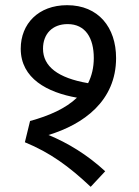

<svg xmlns="http://www.w3.org/2000/svg" viewBox="-20 -707 538 741"><path d="M277 -330C233 -288 169 -260 96 -240L76 -158C173 -118 245 -66 330 14L386 -46C318 -109 241 -156 167 -186C302 -227 428 -317 428 -483C428 -601 360 -687 239 -687C128 -687 60 -615 60 -519C60 -404 163 -350 277 -330ZM241 -614C310 -614 342 -560 342 -483C342 -446 334 -414 320 -386C203 -406 146 -451 146 -519C146 -576 182 -614 241 -614Z"/></svg>

Font: FiraGO Unicode
Style: Regular
Weight: 400
Designer: bBox Type
Foundry: bBox Type GmbH
Version: Version 1.001;PS 001.001;hotconv 1.0.88;makeotf.lib2.5.64775